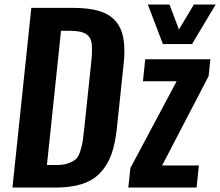

<svg xmlns="http://www.w3.org/2000/svg" viewBox="-20 -845 992 865"><path d="M713.9 -646.5 646 -824.7H743.7L786.1 -711.9L853.5 -824.7H951.7L845.2 -646.5ZM558.1 0 567.4 -87.9 775.9 -479H624L634.3 -578.1H927.7L919.9 -502L710.4 -99.6H876L865.7 0ZM191.4 -101.6H234.9Q266.1 -101.6 287.6 -109.4Q309.1 -117.2 321.3 -127.7Q333.5 -138.2 341.6 -163.6Q349.6 -189 352.5 -208.5Q355.5 -228 359.9 -269.5L390.6 -560.5Q394.5 -594.2 394.5 -619.6Q394.5 -632.8 393.6 -644.5Q390.6 -676.8 368.4 -691.4Q346.2 -706.1 296.4 -706.1H254.9ZM36.1 0 121.1 -809.6H308.1Q380.9 -809.6 428.2 -794.9Q475.6 -780.3 502 -748.5Q528.3 -716.8 536.1 -670.9Q540.5 -646.5 540.5 -615.7Q540.5 -588.9 537.1 -557.6L506.3 -265.6Q499 -196.3 481.2 -147.9Q463.4 -99.6 430.9 -65.7Q398.4 -31.7 348.9 -15.9Q299.3 0 229.5 0Z"/></svg>

Font: Oswald
Style: Medium
Weight: 500
Designer: Vernon Adams
Foundry: Vernon Adams
Version: 3.0; ttfautohint (v0.94.23-7a4d-dirty) -l 8 -r 50 -G 150 -x 